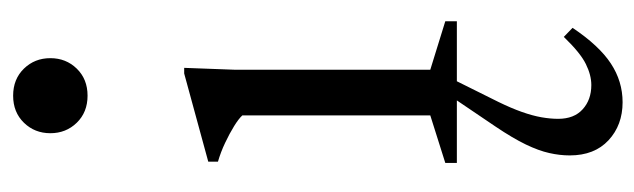

<svg xmlns="http://www.w3.org/2000/svg" viewBox="-374 -376 1014 307"><g transform="rotate(-90 133.5 -223.0)"><path d="M133.5 -590.5Q107 -590.5 90.2 -607.8Q73.5 -625 73.5 -650Q73.5 -675 90.2 -692.2Q107 -709.5 133.5 -709.5Q160 -709.5 176.8 -692.2Q193.5 -675 193.5 -650Q193.5 -625 176.8 -607.8Q160 -590.5 133.5 -590.5ZM178 -436 175 -355V-42.5L252.5 -18.5V0H26V-18.5L102 -42.5V-343Q96.5 -349 84.8 -356.2Q73 -363.5 58.2 -370.5Q43.5 -377.5 28 -382V-397.5L169 -436ZM123.5 66.5Q113.5 87 107.5 104Q101.5 121 99 135.2Q96.5 149.5 96.5 162Q96.5 187.5 111.8 201.2Q127 215 150.5 215Q166.5 215 184.2 206.2Q202 197.5 227.5 171L242 185Q213.5 227.5 185 246.2Q156.5 265 123 265Q86.5 265 62.2 242.5Q38 220 38 180.5Q38 164.5 41.8 147.8Q45.5 131 55.5 110.2Q65.5 89.5 84 62L141.5 -23H168Z"/></g></svg>

Font: Newsreader 16pt
Style: Regular
Weight: 400
Designer: Hugues Gentile
Foundry: Production Type
Version: Version 1.003